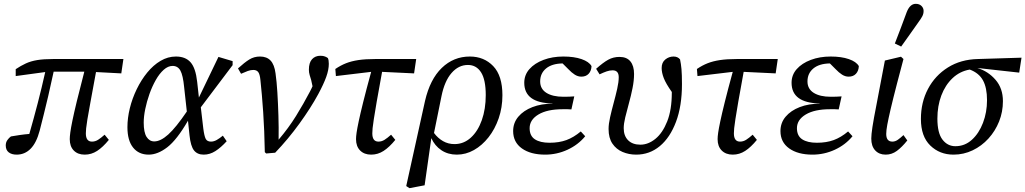

<svg xmlns="http://www.w3.org/2000/svg" viewBox="-20 -794 5351 1002"><path d="M62 -397V-433Q89 -451 115 -463Q141 -475 174.5 -480.5Q208 -486 258 -486H624L613 -411L481 -418Q463 -319 452 -260.5Q441 -202 436 -170.5Q431 -139 429.5 -124Q428 -109 428 -98Q428 -55 460 -55Q477 -55 492 -64.5Q507 -74 526 -91L548 -64Q517 -26 487 -6.5Q457 13 422 13Q386 13 365 -8.5Q344 -30 344 -68Q344 -81 347 -103.5Q350 -126 358 -165Q366 -204 381 -266Q396 -328 420 -420H260Q244 -345 231.5 -292Q219 -239 208.5 -197Q198 -155 187 -112Q170 -48 139.5 -17.5Q109 13 67 13Q41 13 25.5 1Q10 -11 10 -35Q10 -51 18.5 -63Q27 -75 37 -82Q60 -86 84 -89.5Q108 -93 133 -95Q156 -175 177 -256Q198 -337 216 -418Z M730 -154Q730 -103 745 -79.5Q760 -56 785 -56Q818 -56 858 -92Q898 -128 955 -212L941 -339Q935 -401 921.5 -425.5Q908 -450 881 -450Q857 -450 834.5 -430Q812 -410 793 -376.5Q774 -343 760 -303.5Q746 -264 738 -225Q730 -186 730 -154ZM756 13Q704 13 674.5 -24Q645 -61 645 -130Q645 -178 657.5 -229Q670 -280 693.5 -328.5Q717 -377 748.5 -415.5Q780 -454 818 -476.5Q856 -499 898 -499Q948 -499 974.5 -469Q1001 -439 1009 -367L1018 -285L1120 -497L1194 -475V-454L1028 -234L1041 -123Q1046 -84 1053.5 -69.5Q1061 -55 1081 -55Q1096 -55 1111 -63.5Q1126 -72 1143 -86L1163 -57Q1133 -24 1104 -5.5Q1075 13 1043 13Q1010 13 992.5 -9Q975 -31 969 -88L961 -164Q903 -64 853 -25.5Q803 13 756 13Z M1362 0Q1360 -114 1353.5 -209Q1347 -304 1339 -377Q1336 -407 1327.5 -418Q1319 -429 1302 -429Q1288 -429 1273 -423.5Q1258 -418 1238 -409L1222 -437Q1256 -468 1281 -483.5Q1306 -499 1337 -499Q1372 -499 1392 -478Q1412 -457 1418 -411Q1424 -369 1427.5 -312Q1431 -255 1433 -191.5Q1435 -128 1434 -65Q1486 -126 1525 -189Q1564 -252 1598 -317Q1602 -325 1605 -331Q1608 -337 1611 -344L1604 -376Q1600 -389 1596 -402.5Q1592 -416 1592 -430Q1592 -467 1608.5 -485Q1625 -503 1652 -503Q1667 -503 1676.5 -499Q1686 -495 1691 -491Q1696 -481 1696 -461Q1696 -430 1682.5 -392.5Q1669 -355 1641 -303Q1602 -231 1543 -149.5Q1484 -68 1416 3L1369 7Z M1733 -397 1730 -434Q1758 -453 1786 -464Q1814 -475 1850.5 -480.5Q1887 -486 1939 -486H2152L2141 -411L1974 -419Q1956 -322 1946 -263.5Q1936 -205 1931 -173Q1926 -141 1924.5 -125Q1923 -109 1923 -98Q1923 -55 1955 -55Q1972 -55 1987 -64.5Q2002 -74 2021 -91L2043 -64Q2012 -26 1982 -6.5Q1952 13 1917 13Q1881 13 1859.5 -8.5Q1838 -30 1838 -68Q1838 -81 1841 -102Q1844 -123 1852 -161Q1860 -199 1875.5 -261.5Q1891 -324 1917 -419Z M2284 -292 2245 -100Q2265 -73 2292 -57.5Q2319 -42 2352 -42Q2400 -42 2437 -75.5Q2474 -109 2494.5 -167Q2515 -225 2515 -298Q2515 -378 2490.5 -416.5Q2466 -455 2422 -455Q2373 -455 2336.5 -413Q2300 -371 2284 -292ZM2117 188 2100 177 2198 -267Q2224 -380 2285.5 -439.5Q2347 -499 2432 -499Q2506 -499 2554 -449Q2602 -399 2602 -297Q2602 -233 2582.5 -176.5Q2563 -120 2529.5 -77.5Q2496 -35 2453.5 -11Q2411 13 2364 13Q2318 13 2283.5 -10Q2249 -33 2231 -73L2196 173Z M2825 13Q2749 13 2703.5 -19.5Q2658 -52 2658 -110Q2658 -153 2685 -185Q2712 -217 2758.5 -235Q2805 -253 2864 -253L2863 -254Q2716 -257 2716 -362Q2716 -403 2743 -433.5Q2770 -464 2816.5 -481.5Q2863 -499 2920 -499Q2976 -499 3015 -485.5Q3054 -472 3067 -449Q3066 -424 3052 -409Q3038 -394 3014 -394Q2996 -394 2979.5 -404.5Q2963 -415 2946 -433L2916 -463Q2860 -462 2829.5 -436.5Q2799 -411 2799 -369Q2799 -330 2831.5 -309.5Q2864 -289 2921 -289Q2941 -289 2950.5 -289.5Q2960 -290 2977 -291L2962 -223Q2953 -224 2942 -224Q2931 -224 2917 -224Q2836 -224 2790 -196.5Q2744 -169 2744 -125Q2744 -85 2771.5 -67Q2799 -49 2848 -49Q2898 -49 2936 -63Q2974 -77 3011 -108L3034 -83Q2997 -38 2941.5 -12.5Q2886 13 2825 13Z M3300 13Q3262 13 3229 -1Q3196 -15 3176 -44.5Q3156 -74 3156 -121Q3156 -147 3164 -182.5Q3172 -218 3182.5 -256.5Q3193 -295 3201 -330.5Q3209 -366 3209 -391Q3209 -427 3177 -427Q3162 -427 3146 -421.5Q3130 -416 3109 -406L3091 -435Q3128 -468 3154.5 -482.5Q3181 -497 3213 -497Q3251 -497 3270 -473.5Q3289 -450 3289 -408Q3289 -374 3281 -334Q3273 -294 3262 -254.5Q3251 -215 3243 -181.5Q3235 -148 3235 -125Q3235 -85 3258 -62Q3281 -39 3322 -39Q3363 -39 3400.5 -69.5Q3438 -100 3462 -160.5Q3486 -221 3486 -311V-314Q3455 -358 3444 -386.5Q3433 -415 3433 -439Q3433 -468 3452 -483.5Q3471 -499 3495 -499Q3517 -499 3529 -484Q3534 -461 3536.5 -433Q3539 -405 3539 -355Q3539 -241 3508 -158.5Q3477 -76 3423.5 -31.5Q3370 13 3300 13Z M3620 -397 3617 -434Q3645 -453 3673 -464Q3701 -475 3737.5 -480.5Q3774 -486 3826 -486H4039L4028 -411L3861 -419Q3843 -322 3833 -263.5Q3823 -205 3818 -173Q3813 -141 3811.5 -125Q3810 -109 3810 -98Q3810 -55 3842 -55Q3859 -55 3874 -64.5Q3889 -74 3908 -91L3930 -64Q3899 -26 3869 -6.5Q3839 13 3804 13Q3768 13 3746.5 -8.5Q3725 -30 3725 -68Q3725 -81 3728 -102Q3731 -123 3739 -161Q3747 -199 3762.5 -261.5Q3778 -324 3804 -419Z M4220 13Q4144 13 4098.5 -19.5Q4053 -52 4053 -110Q4053 -153 4080 -185Q4107 -217 4153.5 -235Q4200 -253 4259 -253L4258 -254Q4111 -257 4111 -362Q4111 -403 4138 -433.5Q4165 -464 4211.5 -481.5Q4258 -499 4315 -499Q4371 -499 4410 -485.5Q4449 -472 4462 -449Q4461 -424 4447 -409Q4433 -394 4409 -394Q4391 -394 4374.5 -404.5Q4358 -415 4341 -433L4311 -463Q4255 -462 4224.5 -436.5Q4194 -411 4194 -369Q4194 -330 4226.5 -309.5Q4259 -289 4316 -289Q4336 -289 4345.5 -289.5Q4355 -290 4372 -291L4357 -223Q4348 -224 4337 -224Q4326 -224 4312 -224Q4231 -224 4185 -196.5Q4139 -169 4139 -125Q4139 -85 4166.5 -67Q4194 -49 4243 -49Q4293 -49 4331 -63Q4369 -77 4406 -108L4429 -83Q4392 -38 4336.5 -12.5Q4281 13 4220 13Z M4602 13Q4568 13 4547.5 -9Q4527 -31 4527 -71Q4527 -91 4533 -131Q4539 -171 4554 -247L4598 -478L4682 -498L4695 -486L4661 -357Q4640 -276 4628 -224.5Q4616 -173 4610.5 -143Q4605 -113 4605 -95Q4605 -55 4637 -55Q4652 -55 4665.5 -64.5Q4679 -74 4695 -89L4715 -61Q4687 -26 4660.5 -6.5Q4634 13 4602 13ZM4650 -567Q4666 -608 4681.5 -649Q4697 -690 4712 -731Q4729 -774 4759 -774Q4778 -774 4789 -763Q4800 -752 4800 -737Q4800 -722 4793.5 -709.5Q4787 -697 4773 -678Q4751 -647 4728.5 -615Q4706 -583 4683 -551Z M4956 13Q4884 13 4835 -34.5Q4786 -82 4786 -173Q4786 -260 4823 -330Q4860 -400 4927 -442Q4994 -484 5084 -486L5311 -493L5299 -415L5082 -439H5081Q5137 -422 5175.5 -377.5Q5214 -333 5214 -266Q5214 -210 5194 -160Q5174 -110 5138.5 -71Q5103 -32 5056 -9.5Q5009 13 4956 13ZM4872 -175Q4872 -100 4898.5 -65.5Q4925 -31 4966 -31Q5015 -31 5052 -64.5Q5089 -98 5110 -153Q5131 -208 5131 -271Q5131 -336 5110 -374.5Q5089 -413 5041 -431Q4989 -422 4951 -386Q4913 -350 4892.5 -295.5Q4872 -241 4872 -175Z"/></svg>

Font: Source Serif 4 SmText
Style: Italic
Weight: 400
Italic angle: -12°
Designer: Frank Grießhammer
Foundry: Adobe
Version: Version 4.005;hotconv 1.1.0;makeotfexe 2.6.0